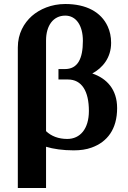

<svg xmlns="http://www.w3.org/2000/svg" viewBox="-20 -741 641 959"><path d="M69 198H210V-8C246 3 294 10 348 10C381 10 411 6 438 -4C516 -32 565 -96 565 -201C565 -294 514 -349 441 -374C493 -402 535 -453 535 -527C535 -558 529 -585 518 -609C485 -681 411 -721 306 -721C236 -721 178 -695 139 -661C100 -626 69 -574 69 -504ZM210 -86V-539C210 -613 246 -663 306 -663C360 -663 394 -614 394 -537C394 -447 368 -396 304 -396H272V-344H319C389 -344 424 -285 424 -187C424 -97 380 -47 316 -47C272 -47 236 -61 210 -86Z"/></svg>

Font: Aerodynamic
Style: Regular
Weight: 500
Designer: Google
Version: Version 2.000980; 2014